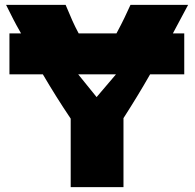

<svg xmlns="http://www.w3.org/2000/svg" viewBox="-20 -743 804 793"><path d="M5 -723C33 -668 35 -661 67 -605H19V-436H157C194 -373 229 -317 272 -253V30H490V-255C531 -319 564 -373 600 -436H741V-605H694L757 -723H519C499 -680 491 -661 461 -605H305C285 -642 274 -668 251 -723ZM303 -436H459L379 -342Z"/></svg>

Font: Repo ExtraBlack
Style: Regular
Weight: 400
Designer: Stefan Peev
Foundry: Context Ltd
Version: Version 001.502